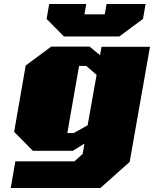

<svg xmlns="http://www.w3.org/2000/svg" viewBox="-20 -757 773 964"><path d="M301 -574 214 -662 227 -737H413L404 -685H506L515 -737H711L698 -662L579 -574ZM34 187 57 53H354L395 16L404 -36L346 0H145L51 -95L109 -428L237 -523H430L482 -480L490 -522H733L631 56L484 187ZM318 -89H350L420 -128L465 -381L413 -426H377Z"/></svg>

Font: Tomorrow ExtraBold
Style: Italic
Weight: 800
Italic angle: -10°
Designer: Tony de Marco, Monica Rizzolli
Foundry: Just in Type
Version: Version 2.002